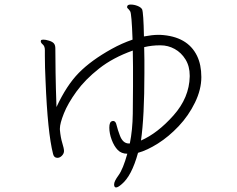

<svg xmlns="http://www.w3.org/2000/svg" viewBox="-20 -761 1040 843"><path d="M223 -548 224 -441Q225 -375 228 -291Q272 -386 326 -441Q380 -496 470 -546Q515 -571 562 -587Q558 -702 551.5 -711.5Q545 -721 541.5 -723.5Q538 -726 538 -730Q538 -741 553.5 -741Q569 -741 584 -735Q599 -729 604 -720Q610 -705 612 -601Q649 -608 674 -608H683Q803 -602 845 -516Q864 -477 864 -422.5Q864 -368 836 -310.5Q808 -253 764.5 -207Q721 -161 673.5 -131Q626 -101 586 -90Q558 12 514 48Q498 62 489.5 62Q481 62 481 48.5Q481 35 500.5 8.5Q520 -18 539 -86Q513 -86 497 -102.5Q481 -119 470.5 -147Q460 -175 460 -200.5Q460 -226 472 -229L476 -230Q486 -230 490 -218Q498 -187 506 -167Q519 -131 546 -131H550Q562 -190 563 -261.5Q564 -333 564 -382V-468Q564 -505 563 -539Q476 -508 415 -460Q354 -412 316 -359.5Q278 -307 260.5 -263Q243 -219 243 -197V-191Q246 -157 253.5 -133Q261 -109 261 -98Q261 -87 252 -77.5Q243 -68 232 -68Q217 -68 213 -85Q189 -179 180 -406Q177 -467 177 -515V-541Q177 -558 168 -565.5Q159 -573 159 -580L160 -584Q162 -587 171 -587Q180 -587 195 -582.5Q210 -578 216.5 -570.5Q223 -563 223 -548ZM681 -562Q647 -562 613 -554Q614 -527 614 -498V-439Q614 -249 599 -144Q672 -176 741.5 -254Q811 -332 813 -425V-429Q813 -470 794.5 -500Q776 -530 747 -546Q718 -562 685 -562Z"/></svg>

Font: ToneOZ-Pinyin-WenKai-Light
Style: Light
Weight: 300
Designer: Fontworks Inc.
Foundry: ToneOZ
Version: Version 0.240331